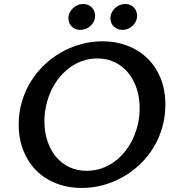

<svg xmlns="http://www.w3.org/2000/svg" viewBox="-20 -932 898 962"><path d="M414.6 -76.2Q452.1 -76.2 486.6 -87.6Q521 -99.1 550.3 -119.9Q579.6 -140.6 603.5 -169.7Q627.4 -198.7 644.3 -233.4Q661.1 -268.1 670.4 -307.6Q679.7 -347.2 679.7 -389.2Q679.7 -443.4 664.6 -489Q649.4 -534.7 621.6 -568.1Q593.8 -601.6 554.7 -620.4Q515.6 -639.2 467.3 -639.2Q429.2 -639.2 394.8 -627.4Q360.4 -615.7 331.1 -594.5Q301.8 -573.2 277.8 -543.9Q253.9 -514.6 237.3 -479.7Q220.7 -444.8 211.7 -405.3Q202.6 -365.7 202.6 -324.2Q202.6 -270.5 217.8 -225.1Q232.9 -179.7 260.5 -146.5Q288.1 -113.3 327.1 -94.7Q366.2 -76.2 414.6 -76.2ZM389.6 9.8Q321.3 9.8 263.4 -12.5Q205.6 -34.7 163.6 -75.9Q121.6 -117.2 97.7 -176.3Q73.7 -235.4 73.7 -308.6Q73.7 -368.7 89.8 -423.1Q106 -477.5 134.5 -523.7Q163.1 -569.8 202.4 -607.2Q241.7 -644.5 288.3 -670.7Q335 -696.8 387 -710.9Q439 -725.1 493.2 -725.1Q560.1 -725.1 617.7 -703.4Q675.3 -681.6 717.8 -640.6Q760.3 -599.6 784.4 -540.5Q808.6 -481.4 808.6 -406.7Q808.6 -346.7 792.7 -292.5Q776.9 -238.3 748.5 -191.9Q720.2 -145.5 680.9 -108.4Q641.6 -71.3 595.2 -44.9Q548.8 -18.6 496.6 -4.4Q444.3 9.8 389.6 9.8ZM322.8 -840.3Q322.8 -855 328.9 -867.9Q335 -880.9 345.2 -890.6Q355.5 -900.4 368.9 -906.2Q382.3 -912.1 397 -912.1Q410.2 -912.1 420.9 -907.5Q431.6 -902.8 439.7 -895Q447.8 -887.2 452.1 -876.2Q456.5 -865.2 456.5 -853Q456.5 -838.9 450.7 -825.9Q444.8 -813 434.6 -803.2Q424.3 -793.5 410.6 -787.8Q397 -782.2 381.8 -782.2Q369.1 -782.2 358.2 -786.9Q347.2 -791.5 339.4 -799.3Q331.5 -807.1 327.1 -817.6Q322.8 -828.1 322.8 -840.3ZM533.2 -840.3Q533.2 -855 539.3 -867.9Q545.4 -880.9 555.7 -890.6Q565.9 -900.4 579.3 -906.2Q592.8 -912.1 607.9 -912.1Q621.1 -912.1 631.8 -907.5Q642.6 -902.8 650.4 -894.8Q658.2 -886.7 662.6 -876Q667 -865.2 667 -853Q667 -838.9 661.1 -825.9Q655.3 -813 645 -803.2Q634.8 -793.5 621.3 -787.8Q607.9 -782.2 592.8 -782.2Q580.1 -782.2 569.1 -786.9Q558.1 -791.5 550 -799.3Q542 -807.1 537.6 -817.6Q533.2 -828.1 533.2 -840.3Z"/></svg>

Font: Proza Libre
Style: Medium Italic
Weight: 500
Designer: Jasper de Waard
Foundry: Jasper de Waard
Version: Version 1.000; ttfautohint (v1.4.1.8-43bc)